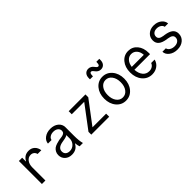

<svg xmlns="http://www.w3.org/2000/svg" viewBox="208 -1990 3184 3184"><g transform="rotate(-45 1800.0 -397.5)"><path d="M216 -307V0H134V-540H211V-453H215Q263 -547 367 -547Q431 -547 473 -507.5Q515 -468 523 -403H436Q428 -436 403.5 -455.5Q379 -475 344 -475Q288 -475 252 -428Q216 -381 216 -307Z M994 -210V-287Q971 -271 931 -263Q923 -261 893.5 -256Q864 -251 860 -250Q748 -229 748 -147Q748 -106 775 -82Q802 -58 848 -58Q910 -58 952 -102Q994 -146 994 -210ZM1096 0H1018Q1005 -37 1001 -86H996Q946 10 833 10Q758 10 711 -34Q664 -78 664 -146Q664 -186 681.5 -217Q699 -248 722.5 -265.5Q746 -283 785 -295.5Q824 -308 852 -313Q880 -318 922 -323Q994 -334 994 -390Q994 -430 962.5 -455Q931 -480 880 -480Q833 -480 800.5 -458.5Q768 -437 763 -403H679Q683 -466 740 -508Q797 -550 880 -550Q966 -550 1021 -505Q1076 -460 1076 -389V-193Q1076 -71 1096 0Z M1292 0V-66L1594 -468H1302V-540H1695V-474L1392 -72H1712V0Z M1990.5 -122Q2033 -65 2100 -65Q2167 -65 2209.5 -122Q2252 -179 2252 -270Q2252 -361 2209.5 -418Q2167 -475 2100 -475Q2033 -475 1990.5 -418Q1948 -361 1948 -270Q1948 -179 1990.5 -122ZM2269 -69Q2202 10 2100 10Q1998 10 1931.5 -69Q1865 -148 1865 -270Q1865 -392 1931.5 -471Q1998 -550 2100 -550Q2202 -550 2269 -471Q2336 -392 2336 -270Q2336 -148 2269 -69ZM1995 -664H1925V-692Q1925 -745 1953 -777Q1981 -809 2029 -809Q2059 -809 2083 -794.5Q2107 -780 2118.5 -763Q2130 -746 2144.5 -731.5Q2159 -717 2173 -717Q2203 -717 2204 -774L2205 -795H2275V-768Q2275 -714 2247 -682Q2219 -650 2171 -650Q2141 -650 2117 -664.5Q2093 -679 2081.5 -696Q2070 -713 2055.5 -727.5Q2041 -742 2027 -742Q1997 -742 1996 -685Z M2561 -320H2844Q2840 -391 2801.5 -434.5Q2763 -478 2705 -478Q2649 -478 2610 -435.5Q2571 -393 2561 -320ZM2925 -255H2558Q2563 -168 2605.5 -115.5Q2648 -63 2717 -63Q2759 -63 2790.5 -83Q2822 -103 2834 -138H2915Q2900 -71 2845 -30.5Q2790 10 2716 10Q2611 10 2543.5 -69.5Q2476 -149 2476 -273Q2476 -395 2540.5 -472.5Q2605 -550 2705 -550Q2802 -550 2863.5 -476.5Q2925 -403 2925 -286Z M3098 -138H3179Q3184 -104 3220.5 -81Q3257 -58 3307 -58Q3358 -58 3389.5 -83.5Q3421 -109 3421 -151Q3421 -184 3397 -202.5Q3373 -221 3317 -230L3293 -233Q3203 -247 3160 -283.5Q3117 -320 3117 -383Q3117 -457 3169 -503.5Q3221 -550 3303 -550Q3382 -550 3437 -508Q3492 -466 3497 -403H3418Q3413 -436 3380.5 -457.5Q3348 -479 3303 -479Q3256 -479 3227.5 -454.5Q3199 -430 3199 -390Q3199 -357 3222.5 -338.5Q3246 -320 3298 -312L3323 -309Q3415 -295 3459 -258.5Q3503 -222 3503 -159Q3503 -83 3447 -34.5Q3391 14 3302 14Q3217 14 3158.5 -29.5Q3100 -73 3098 -138Z"/></g></svg>

Font: CommitMono
Style: 450Regular
Weight: 450
Designer: Eigil Nikolajsen
Foundry: Eigil Nikolajsen
Version: Version 1.002